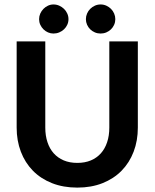

<svg xmlns="http://www.w3.org/2000/svg" viewBox="-20 -834 693 861"><path d="M54.7 0ZM326.7 -103.5Q360.8 -103.5 387.5 -114.7Q414.1 -126 432.4 -146.5Q450.7 -167 460.4 -196.3Q470.2 -225.6 470.2 -261.7V-648.4H598.1V-261.7Q598.1 -203.1 579.3 -153.8Q560.5 -104.5 525.4 -68.6Q490.2 -32.7 439.9 -12.7Q389.6 7.3 326.7 7.3Q263.7 7.3 213.1 -12.7Q162.6 -32.7 127.4 -68.6Q92.3 -104.5 73.5 -153.8Q54.7 -203.1 54.7 -261.7V-648.4H183.1V-261.7Q183.1 -225.6 192.9 -196.3Q202.6 -167 220.9 -146.5Q239.3 -126 265.9 -114.7Q292.5 -103.5 326.7 -103.5ZM287.1 -748Q287.1 -734.9 281.7 -723.1Q276.4 -711.4 267.1 -702.6Q257.8 -693.8 245.6 -688.7Q233.4 -683.6 219.7 -683.6Q207 -683.6 195.3 -688.7Q183.6 -693.8 174.8 -702.6Q166 -711.4 160.6 -723.1Q155.3 -734.9 155.3 -748Q155.3 -761.2 160.6 -773.2Q166 -785.2 174.8 -794.2Q183.6 -803.2 195.3 -808.6Q207 -814 219.7 -814Q233.4 -814 245.6 -808.6Q257.8 -803.2 267.1 -794.2Q276.4 -785.2 281.7 -773.2Q287.1 -761.2 287.1 -748ZM497.1 -748Q497.1 -734.9 491.9 -723.1Q486.8 -711.4 477.8 -702.6Q468.8 -693.8 456.8 -688.7Q444.8 -683.6 431.2 -683.6Q417.5 -683.6 405.5 -688.7Q393.6 -693.8 384.5 -702.6Q375.5 -711.4 370.4 -723.1Q365.2 -734.9 365.2 -748Q365.2 -761.2 370.4 -773.2Q375.5 -785.2 384.5 -794.2Q393.6 -803.2 405.5 -808.6Q417.5 -814 431.2 -814Q444.8 -814 456.8 -808.6Q468.8 -803.2 477.8 -794.2Q486.8 -785.2 491.9 -773.2Q497.1 -761.2 497.1 -748Z"/></svg>

Font: Carlito
Style: Bold
Weight: 700
Designer: Lukasz Dziedzic
Foundry: tyPoland Lukasz Dziedzic
Version: Version 1.104